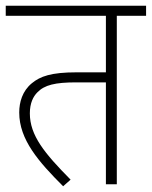

<svg xmlns="http://www.w3.org/2000/svg" viewBox="-20 -642 529 669"><path d="M387 -587H489V-622H0V-587H349V-390H247C158 -390 120 -376 91 -352C58 -325 47 -286 47 -250C47 -155 115 -78 200 7L226 -16C135 -108 84 -170 84 -247C84 -283 96 -306 110 -320C135 -346 172 -355 246 -355H349V0H387Z"/></svg>

Font: Noto Sans SemiCondensed ExtraLight
Style: Italic
Weight: 200
Width: 4
Italic angle: -12°
Designer: Monotype Design Team
Foundry: Monotype Imaging Inc.
Version: Version 2.013